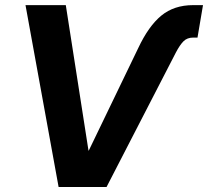

<svg xmlns="http://www.w3.org/2000/svg" viewBox="-20 -748 832 768"><path d="M532.7 -555.2Q574.2 -643.6 625.2 -685.5Q676.3 -727.5 752.4 -727.5H792L770 -597.7H753.4Q728.5 -597.7 713.9 -582.8Q699.2 -567.9 683.6 -538.1L406.2 0H214.4L82 -727.5H243.2L334 -145.5H335Z"/></svg>

Font: Inter Display
Style: Bold Italic
Weight: 700
Italic angle: -9.39999°
Designer: Rasmus Andersson
Foundry: rsms
Version: Version 4.000;git-a52131595